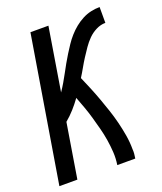

<svg xmlns="http://www.w3.org/2000/svg" viewBox="-136 -824 772 913"><g transform="rotate(-20 250.0 -367.5)"><path d="M6 0 127 -735H218L166 -416Q179 -435 191 -455.5Q203 -476 214 -496.5Q225 -517 236.5 -537.5Q248 -558 260.5 -578Q273 -598 286 -617.5Q299 -637 315 -655Q331 -673 349.5 -688Q368 -703 389 -714Q410 -725 432.5 -730Q455 -735 477 -735V-655Q453 -655 430 -643.5Q407 -632 389.5 -614.5Q372 -597 357.5 -576Q343 -555 329.5 -534Q316 -513 304 -491.5Q292 -470 278 -448Q292 -416 305 -384.5Q318 -353 330 -320Q342 -287 353 -254Q364 -221 372.5 -187Q381 -153 387 -117.5Q393 -82 393 -46Q394 -35 393 -23.5Q392 -12 390 0H299Q304 -33 302 -65Q300 -97 295 -128Q290 -159 282 -189.5Q274 -220 265.5 -250Q257 -280 246.5 -309Q236 -338 225 -367Q207 -342 186.5 -319Q166 -296 142 -276L97 0Z"/></g></svg>

Font: Iosevka Term Curly Medium
Style: Italic
Weight: 500
Italic angle: -9°
Designer: Belleve Invis
Foundry: Belleve Invis
Version: Version 32.3.0